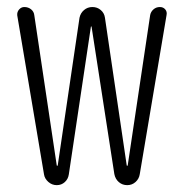

<svg xmlns="http://www.w3.org/2000/svg" viewBox="-20 -540 540 560"><path d="M108.4 -31.2 30.3 -495.1Q29.3 -504.9 35.6 -512.2Q42 -519.5 50.8 -519.5Q62.5 -519.5 70.8 -512.7Q79.1 -505.9 80.1 -495.1L145.5 -57.6Q145.5 -56.6 147.5 -56.6Q148.4 -56.6 148.4 -57.6L211.9 -488.3Q214.8 -502 225.1 -510.7Q235.4 -519.5 249.5 -519.5Q263.7 -519.5 273.9 -510.7Q284.2 -502 286.1 -488.3L349.6 -57.6Q349.6 -56.6 351.6 -56.6Q352.5 -56.6 352.5 -57.6L418 -496.1Q419.9 -505.9 427.7 -512.7Q435.5 -519.5 446.3 -519.5Q456.1 -519.5 461.9 -512.7Q467.8 -505.9 465.8 -496.1L387.7 -32.2Q385.7 -18.6 375.5 -9.3Q365.2 0 351.1 0Q336.9 0 326.7 -8.8Q316.4 -17.6 313.5 -32.2L247.1 -461.9Q247.1 -462.9 246.1 -462.9Q245.1 -462.9 245.1 -461.9L180.7 -31.2Q178.7 -17.6 168.9 -8.8Q159.2 0 145.5 0Q131.8 0 121.1 -9.3Q110.4 -18.6 108.4 -31.2Z"/></svg>

Font: Rounded-L Mgen+ 1m light
Style: Regular
Weight: 200
Designer: [Source Han Sans]
Ryoko NISHIZUKA  (kana & ideographs); Paul D. Hunt (Latin, Greek & Cyrillic); Wenlong ZHANG  (bopomofo
Version: Version 1.059.20150602